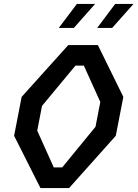

<svg xmlns="http://www.w3.org/2000/svg" viewBox="-20 -960 702 980"><path d="M186.5 0H332.5L571 -267L609.5 -465.5L479.5 -730H328.5L90.5 -465.5L52 -267ZM170 -293 194.5 -419.5 365 -625H408L492 -439.5L467.5 -313L297.5 -105.5H254.5ZM280 -817.5H357L465.5 -940H372.5ZM476 -817.5H552.5L661.5 -940H568Z"/></svg>

Font: Monaspace Krypton Medium
Style: Italic
Weight: 500
Italic angle: -11°
Designer: Riley Cran & the Lettermatic Team
Foundry: Lettermatic
Version: Version 1.101 (Monaspace Krypton)